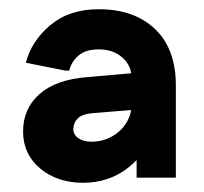

<svg xmlns="http://www.w3.org/2000/svg" viewBox="-20 -735 441 416"><path d="M160 -339Q104 -339 67 -370Q30 -401 30 -450Q30 -500 66 -531.5Q102 -563 170 -568L307 -580V-500L182 -490Q158 -488 148.5 -478.5Q139 -469 139 -455Q139 -443 150 -435.5Q161 -428 178 -428Q202 -428 222 -439Q242 -450 253.5 -468.5Q265 -487 265 -508V-566Q265 -593 245 -610.5Q225 -628 194 -628Q166 -628 150.5 -615Q135 -602 130 -582H122L36 -599Q48 -646 89 -680.5Q130 -715 194 -715Q271 -715 316 -672Q361 -629 361 -550V-350H276V-453L312 -450Q299 -404 257.5 -371.5Q216 -339 160 -339Z"/></svg>

Font: Fustat ExtraBold
Style: Regular
Weight: 800
Designer: Mohamed Gaber, Khaled Hosny, Laura Garcia Mut
Foundry: Kief Type Foundry, Alif Type Foundry, Hard Type Foundry
Version: Version 1.007